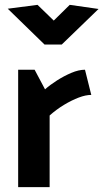

<svg xmlns="http://www.w3.org/2000/svg" viewBox="-20 -773 427 793"><path d="M185 0V-296Q213 -321 244.5 -340Q276 -359 305 -370Q334 -381 357 -381L331 -485Q305 -485 274.5 -472Q244 -459 215 -440.5Q186 -422 166 -404L123 -485H55V0ZM202 -688 135 -753 12 -737 164 -589H235L387 -736L268 -753Z"/></svg>

Font: Catamaran
Style: Bold
Weight: 700
Designer: Pria Ravichandran
Version: Version 2.000